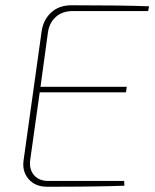

<svg xmlns="http://www.w3.org/2000/svg" viewBox="-20 -710 588 730"><path d="M543 -668H257Q217 -668 192 -645.5Q167 -623 162 -585L134 -380H462L459 -359H131L95 -103Q90 -67 109 -44.5Q128 -22 164 -22H452L453 -4Q354 0 159 0Q114 0 88.5 -29.5Q63 -59 70 -103L138 -589Q144 -634 174 -662Q204 -690 252 -690Q449 -690 547 -686Z"/></svg>

Font: Exo 2.0 Thin
Style: Italic
Weight: 250
Italic angle: -8°
Designer: Natanael Gama
Version: Version 1.001;PS 001.001;hotconv 1.0.70;makeotf.lib2.5.58329